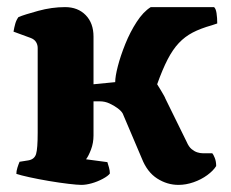

<svg xmlns="http://www.w3.org/2000/svg" viewBox="-20 -520 649 540"><path d="M209 0Q198 0 172.5 -3Q147 -6 117.5 -11Q88 -16 63 -21.5Q38 -27 26 -31Q26 -39 29 -48.5Q32 -58 35 -65L60 -69Q77 -72 81.5 -87Q86 -102 86 -147V-385Q86 -394 81.5 -401.5Q77 -409 67 -413L18 -431Q20 -443 23 -453.5Q26 -464 32 -472Q49 -479 87.5 -489.5Q126 -500 163 -500Q199 -500 221 -477.5Q243 -455 243 -417V-283L304 -289Q304 -305 311.5 -334Q319 -363 332.5 -396.5Q346 -430 364.5 -458.5Q383 -487 404 -500H582Q587 -496 589 -483Q591 -470 591 -454L576 -449Q544 -440 522 -428.5Q500 -417 483 -399Q466 -381 451.5 -353Q437 -325 422 -283Q427 -275 432.5 -266Q438 -257 441.5 -250.5Q445 -244 445 -243L505 -121Q511 -107 519 -100.5Q527 -94 535 -91.5Q543 -89 550 -89H577Q580 -86 584 -76Q588 -66 588 -53Q580 -40 563 -27.5Q546 -15 524.5 -7.5Q503 0 482 0Q450 0 422 -18Q394 -36 379 -74L325 -201Q321 -208 311 -215.5Q301 -223 288 -229Q275 -235 261 -235H243V-139Q243 -118 236 -99.5Q229 -81 222 -72L282 -64Q284 -58 286.5 -49Q289 -40 289 -32Q284 -25 269 -17Q254 -9 238 -4.5Q222 0 209 0Z"/></svg>

Font: Texturina Medium 12pt ExtraBold
Style: Regular
Weight: 800
Version: Version 1.002